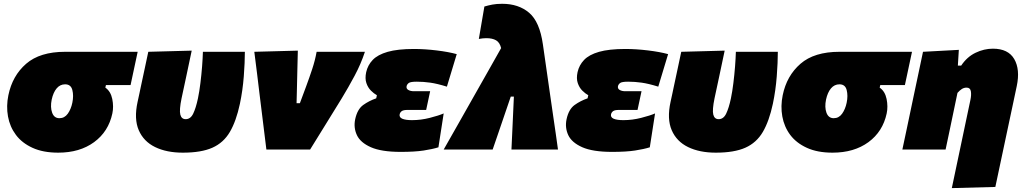

<svg xmlns="http://www.w3.org/2000/svg" viewBox="-20 -768 5258 986"><path d="M279 16Q201.5 16 147.2 -8.8Q93 -33.5 61.8 -75.2Q30.5 -117 21 -170Q11.5 -223 23 -279Q43.5 -379 114.2 -440.5Q185 -502 314.5 -502H687L650.5 -331H524L521 -318Q548.5 -299 556.5 -259.8Q564.5 -220.5 557 -185.5Q537 -92 463.2 -38Q389.5 16 279 16ZM285 -161Q311.5 -161 328 -184Q344.5 -207 351.5 -240.5Q359 -276.5 351.5 -305.8Q344 -335 314.5 -335Q288.5 -335 271 -314.2Q253.5 -293.5 245.5 -256.5Q237.5 -217.5 247.8 -189.2Q258 -161 285 -161Z M919 16Q835.5 16 776.5 -12.8Q717.5 -41.5 692.5 -99.5Q667.5 -157.5 686.5 -244.5Q691.5 -267 695.5 -286Q699.5 -305 703.5 -324Q716 -382.5 724.5 -422Q733 -461.5 741.5 -502L964.5 -508Q949 -434 935.5 -370.8Q922 -307.5 912.5 -263.5Q900 -203 906 -179.5Q912 -156 933.5 -156Q958.5 -156 972.2 -184.5Q986 -213 996.5 -262.5Q1004 -298.5 1009.2 -341.5Q1014.5 -384.5 1017.8 -426.5Q1021 -468.5 1022 -502H1237.5Q1237.5 -448.5 1232 -376.2Q1226.5 -304 1212 -235Q1193 -146 1160.5 -90.5Q1128 -35 1070.8 -9.5Q1013.5 16 919 16Z M1348 0Q1342.5 -46 1336.2 -95.5Q1330 -145 1324.5 -190.5L1313.5 -279.5Q1307 -334.5 1300 -391Q1293 -447.5 1286 -502L1509.5 -508Q1508.5 -463.5 1507 -406.5Q1505.5 -349.5 1504.5 -298L1503 -238H1520L1552 -324Q1568.5 -368.5 1583.2 -413Q1598 -457.5 1606 -502H1854Q1833.5 -439.5 1801 -378.8Q1768.5 -318 1735 -263Q1693 -195 1652 -128.5Q1611 -62 1572.5 0Z M2038 12Q1938.5 12 1884.5 -12Q1830.5 -36 1812.8 -74.2Q1795 -112.5 1804 -155.5Q1815 -207 1845.2 -228.8Q1875.5 -250.5 1912 -263L1915.5 -279Q1900 -287.5 1884.8 -302.8Q1869.5 -318 1861.5 -341.5Q1853.5 -365 1860.5 -397.5Q1868.5 -433.5 1894 -460.2Q1919.5 -487 1970.8 -501.8Q2022 -516.5 2105.5 -516.5Q2161.5 -516.5 2222.8 -509Q2284 -501.5 2325.5 -490L2275 -323Q2225 -338.5 2189.8 -343.5Q2154.5 -348.5 2120.5 -348.5Q2088.5 -348.5 2079.5 -342Q2070.5 -335.5 2068 -325.5Q2065.5 -312.5 2077 -306Q2088.5 -299.5 2105.5 -299.5H2189L2168.5 -203.5H2073.5Q2052 -203.5 2043.5 -197.5Q2035 -191.5 2032.5 -181.5Q2029 -165.5 2046 -158.2Q2063 -151 2096 -151Q2141.5 -151 2187.5 -162.8Q2233.5 -174.5 2258.5 -185.5L2231.5 -11.5Q2201 -2 2155.5 5Q2110 12 2038 12Z M2258.5 0Q2297 -67.5 2338 -140Q2379 -212.5 2417.5 -280.5Q2450 -337.5 2485.2 -400Q2520.5 -462.5 2553.5 -521Q2546.5 -550 2527.5 -561Q2508.5 -572 2477.5 -572Q2460.5 -572 2439 -568L2467.5 -734.5Q2487.5 -740.5 2508.8 -744.5Q2530 -748.5 2559 -748.5Q2643 -748.5 2697.2 -702.5Q2751.5 -656.5 2768 -540L2806 -275Q2815.5 -209.5 2822.2 -163Q2829 -116.5 2834.5 -78.5Q2840 -40.5 2845.5 0H2606.5Q2608.5 -41 2610.5 -85.5Q2612.5 -130 2614 -162L2619 -272H2603L2567.5 -168Q2553 -125.5 2538.5 -83Q2524 -40.5 2510 0Z M3123.5 12Q3024 12 2970 -12Q2916 -36 2898.2 -74.2Q2880.5 -112.5 2889.5 -155.5Q2900.5 -207 2930.8 -228.8Q2961 -250.5 2997.5 -263L3001 -279Q2985.5 -287.5 2970.2 -302.8Q2955 -318 2947 -341.5Q2939 -365 2946 -397.5Q2954 -433.5 2979.5 -460.2Q3005 -487 3056.2 -501.8Q3107.5 -516.5 3191 -516.5Q3247 -516.5 3308.2 -509Q3369.5 -501.5 3411 -490L3360.5 -323Q3310.5 -338.5 3275.2 -343.5Q3240 -348.5 3206 -348.5Q3174 -348.5 3165 -342Q3156 -335.5 3153.5 -325.5Q3151 -312.5 3162.5 -306Q3174 -299.5 3191 -299.5H3274.5L3254 -203.5H3159Q3137.5 -203.5 3129 -197.5Q3120.5 -191.5 3118 -181.5Q3114.5 -165.5 3131.5 -158.2Q3148.5 -151 3181.5 -151Q3227 -151 3273 -162.8Q3319 -174.5 3344 -185.5L3317 -11.5Q3286.5 -2 3241 5Q3195.5 12 3123.5 12Z M3656 16Q3572.5 16 3513.5 -12.8Q3454.5 -41.5 3429.5 -99.5Q3404.5 -157.5 3423.5 -244.5Q3428.5 -267 3432.5 -286Q3436.5 -305 3440.5 -324Q3453 -382.5 3461.5 -422Q3470 -461.5 3478.5 -502L3701.5 -508Q3686 -434 3672.5 -370.8Q3659 -307.5 3649.5 -263.5Q3637 -203 3643 -179.5Q3649 -156 3670.5 -156Q3695.5 -156 3709.2 -184.5Q3723 -213 3733.5 -262.5Q3741 -298.5 3746.2 -341.5Q3751.5 -384.5 3754.8 -426.5Q3758 -468.5 3759 -502H3974.5Q3974.5 -448.5 3969 -376.2Q3963.5 -304 3949 -235Q3930 -146 3897.5 -90.5Q3865 -35 3807.8 -9.5Q3750.5 16 3656 16Z M4255.5 16Q4178 16 4123.8 -8.8Q4069.5 -33.5 4038.2 -75.2Q4007 -117 3997.5 -170Q3988 -223 3999.5 -279Q4020 -379 4090.8 -440.5Q4161.5 -502 4291 -502H4663.5L4627 -331H4500.5L4497.5 -318Q4525 -299 4533 -259.8Q4541 -220.5 4533.5 -185.5Q4513.5 -92 4439.8 -38Q4366 16 4255.5 16ZM4261.5 -161Q4288 -161 4304.5 -184Q4321 -207 4328 -240.5Q4335.5 -276.5 4328 -305.8Q4320.5 -335 4291 -335Q4265 -335 4247.5 -314.2Q4230 -293.5 4222 -256.5Q4214 -217.5 4224.2 -189.2Q4234.5 -161 4261.5 -161Z M4868 198Q4879.5 143 4891 88.8Q4902.5 34.5 4914.5 -22.5Q4927 -81.5 4939 -139Q4951 -196.5 4963.5 -255Q4969 -280.5 4965.8 -299.2Q4962.5 -318 4944 -318Q4930.5 -318 4919.5 -311Q4908.5 -304 4897 -291L4878 -200Q4867 -147 4857 -99.5Q4847 -52 4836 0H4614Q4625 -52 4635.5 -101.2Q4646 -150.5 4659 -213L4669.5 -263Q4682 -322 4694.5 -381Q4707 -440 4720 -502L4904 -512L4899 -431H4916Q4946 -476 4989.8 -497Q5033.5 -518 5079 -518Q5157.5 -518 5188.5 -464.8Q5219.5 -411.5 5201.5 -326Q5191.5 -278 5182.2 -234.8Q5173 -191.5 5163.5 -147L5148.5 -76.5Q5131.5 3 5118.5 64.8Q5105.5 126.5 5091.5 192Z"/></svg>

Font: Commissioner Black
Style: Italic
Weight: 900
Italic angle: -12°
Designer: Kostas Bartsokas
Foundry: Kostas Bartsokas
Version: Version 1.000; ttfautohint (v1.8.3)